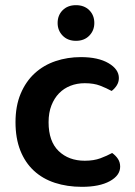

<svg xmlns="http://www.w3.org/2000/svg" viewBox="-20 -709 524 743"><path d="M308 -387Q278 -387 252.5 -377Q227 -367 208.5 -348Q190 -329 179 -301Q168 -273 168 -236Q168 -162 207 -124.5Q246 -87 308 -87Q343 -87 368.5 -96.5Q394 -106 414 -117Q428 -107 436.5 -94Q445 -81 445 -64Q445 -30 405 -8Q365 14 297 14Q240 14 192.5 -1.5Q145 -17 111 -48.5Q77 -80 58.5 -127Q40 -174 40 -236Q40 -299 60 -346.5Q80 -394 114.5 -425.5Q149 -457 195 -472.5Q241 -488 293 -488Q360 -488 400 -464.5Q440 -441 440 -407Q440 -391 431.5 -378Q423 -365 412 -357Q392 -368 367.5 -377.5Q343 -387 308 -387ZM345 -620Q345 -591 325.5 -571Q306 -551 274 -551Q242 -551 222.5 -571Q203 -591 203 -620Q203 -650 222.5 -669.5Q242 -689 274 -689Q306 -689 325.5 -669.5Q345 -650 345 -620Z"/></svg>

Font: Baloo Paaji 2 SemiBold
Style: Regular
Weight: 600
Designer: Shuchita Grover, Noopur Datye and Ek Type
Foundry: Ek Type
Version: Version 1.640;hotconv 1.0.111;makeotfexe 2.5.65597; ttfautoh